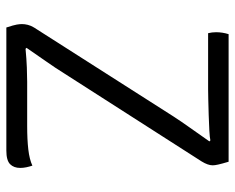

<svg xmlns="http://www.w3.org/2000/svg" viewBox="-86 -636 723 590"><g transform="rotate(90 275.0 -341.5)"><path d="M338 -513Q354.5 -538.5 373.5 -565Q392.5 -591.5 415 -624L412 -627Q403.5 -625 381.8 -623.8Q360 -622.5 334 -621.8Q308 -621 285.8 -620.5Q263.5 -620 255 -620H82.5Q79.5 -632 79.5 -644.5Q79.5 -664 85.5 -683H477.5Q484 -661 486.2 -650.8Q488.5 -640.5 488.5 -634Q488.5 -619.5 476.5 -600L206.5 -178.5Q189.5 -151 168.2 -120.8Q147 -90.5 127.5 -62L130.5 -59Q162 -62 188 -63Q214 -64 232 -64H368Q409.5 -64 439.8 -67.5Q470 -71 489.5 -80Q492.5 -71 494.5 -61.5Q496.5 -52 496.5 -42.5Q496.5 -23 485 -11.5Q473.5 0 443 0H65Q57.5 -23 56 -32.2Q54.5 -41.5 54.5 -48Q54.5 -56.5 56.8 -65.8Q59 -75 65 -85Z"/></g></svg>

Font: Signika Negative SC Light
Style: Regular
Weight: 300
Designer: Anna Giedryś
Foundry: Anna Giedryś
Version: Version 2.000; ttfautohint (v1.8.3) -l 8 -r 50 -G 200 -x 9 -